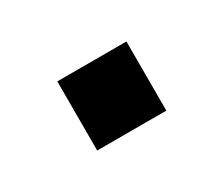

<svg xmlns="http://www.w3.org/2000/svg" viewBox="-39 -400 312 267"><g transform="rotate(-30 116.5 -266.5)"><path d="M61 -211V-322H172V-211Z"/></g></svg>

Font: Nunito Sans Medium
Style: Regular
Weight: 500
Designer: Vernon Adams
Foundry: Vernon Adams
Version: Version 3.101; ttfautohint (v1.8.4.7-5d5b);gftools[0.9.27]